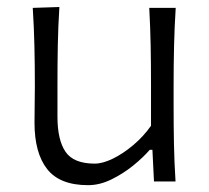

<svg xmlns="http://www.w3.org/2000/svg" viewBox="-20 -518 597 548"><path d="M231.5 10.5Q150.5 10.5 114.5 -35.5Q78.5 -81.5 78.5 -167.5Q78.5 -200 79 -224.2Q79.5 -248.5 79.5 -271.5Q79.5 -334.5 78.2 -387.2Q77 -440 73.5 -495.5L149.5 -498Q146 -442.5 145 -389.2Q144 -336 144 -276.5V-185Q144 -118.5 167 -84.8Q190 -51 250.5 -51Q273 -51 302.2 -65.2Q331.5 -79.5 360.5 -104Q389.5 -128.5 411 -159V-276.5Q411 -336 410 -388Q409 -440 406 -495.5H481.5Q478 -440 476.8 -387.2Q475.5 -334.5 475.5 -271.5V-219.5Q475.5 -158.5 476.5 -107Q477.5 -55.5 481 0H419.5L415 -90.5H407.5Q388.5 -68.5 359.8 -45.2Q331 -22 297.8 -5.8Q264.5 10.5 231.5 10.5Z"/></svg>

Font: Commissioner Flair Light
Style: Regular
Weight: 300
Designer: Kostas Bartsokas
Foundry: Kostas Bartsokas
Version: Version 1.000; ttfautohint (v1.8.3)